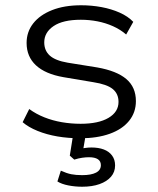

<svg xmlns="http://www.w3.org/2000/svg" viewBox="-20 -517 601 729"><path d="M284 8Q239 8 198 1Q157 -6 122.5 -20Q88 -34 66 -53L91 -103Q117 -84 148.5 -71.5Q180 -59 215 -53Q250 -47 286 -47Q354 -47 392 -69.5Q430 -92 430 -130Q430 -161 408 -179Q386 -197 334 -205L221 -224Q152 -236 116.5 -269Q81 -302 81 -354Q81 -396 106 -428Q131 -460 177.5 -478.5Q224 -497 288 -497Q328 -497 365.5 -490Q403 -483 434.5 -469Q466 -455 486 -434L459 -386Q437 -405 409 -417.5Q381 -430 350 -436Q319 -442 287 -442Q219 -442 183.5 -418Q148 -394 148 -356Q148 -325 169 -306Q190 -287 237 -279L349 -261Q423 -248 459.5 -217Q496 -186 496 -133Q496 -90 470 -58Q444 -26 396.5 -9Q349 8 284 8ZM292 192Q265 192 239.5 187Q214 182 198 172L211 131Q233 141 250.5 144.5Q268 148 292 148Q326 148 344.5 138.5Q363 129 363 110Q363 95 351.5 87.5Q340 80 318 80Q306 80 292 82Q278 84 262 89L245 74L260 -20H308L295 56L272 51Q288 47 301.5 45Q315 43 327 43Q354 43 374 50.5Q394 58 405.5 73.5Q417 89 417 111Q417 136 401.5 154Q386 172 358 182Q330 192 292 192Z"/></svg>

Font: Nunito Sans 10pt SemiExpanded Light
Style: Regular
Weight: 300
Width: 6
Designer: Vernon Adams
Foundry: Vernon Adams
Version: Version 3.101;gftools[0.9.27]